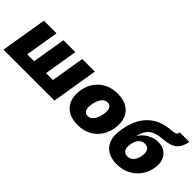

<svg xmlns="http://www.w3.org/2000/svg" viewBox="28 -1414 2111 2111"><g transform="rotate(45 1083.0 -358.5)"><path d="M92.8 -539.1H289.1L224.6 -148.4H332L396.5 -539.1H581.5L517.1 -148.4H624.5L689 -539.1H884.8L795.9 0H3.9Z M1163.6 10.3Q1084 10.3 1028.1 -18.3Q972.2 -46.9 943.1 -98.9Q914.1 -150.9 914.1 -220.7Q914.1 -287.6 935.8 -346.4Q957.5 -405.3 999.3 -450.7Q1041 -496.1 1100.6 -521.5Q1160.2 -546.9 1235.4 -546.9Q1314.9 -546.9 1370.4 -518.6Q1425.8 -490.2 1455.1 -438.2Q1484.4 -386.2 1484.4 -316.4Q1484.4 -251 1463.1 -191.9Q1441.9 -132.8 1400.6 -87.4Q1359.4 -42 1299.8 -15.9Q1240.2 10.3 1163.6 10.3ZM1172.4 -137.7Q1204.1 -137.7 1226.1 -156.7Q1248 -175.8 1261.7 -205.3Q1275.4 -234.9 1281.2 -266.8Q1287.1 -298.8 1287.1 -323.7Q1287.1 -349.1 1279.3 -365.7Q1271.5 -382.3 1257.8 -390.9Q1244.1 -399.4 1226.6 -399.4Q1194.3 -399.4 1172.1 -380.6Q1149.9 -361.8 1136.5 -332.8Q1123 -303.7 1116.9 -272.2Q1110.8 -240.7 1110.8 -214.8Q1110.8 -177.2 1128.2 -157.5Q1145.5 -137.7 1172.4 -137.7Z M1773.4 11.7Q1690.4 11.7 1632.3 -22.2Q1574.2 -56.2 1549.3 -122.6Q1524.4 -189 1540.5 -286.1L1543 -300.8Q1550.8 -346.7 1566.4 -396.2Q1582 -445.8 1609.9 -492.9Q1637.7 -540 1680.4 -579.3Q1723.1 -618.7 1783.9 -644.8Q1844.7 -670.9 1927.7 -677.2Q1965.8 -680.2 1984.1 -685.3Q2002.4 -690.4 2009 -700.4Q2015.6 -710.4 2019 -727.5H2165.5Q2153.8 -660.6 2126 -622.3Q2098.1 -584 2049.6 -565.9Q2001 -547.9 1926.8 -542Q1879.9 -538.6 1844.5 -527.8Q1809.1 -517.1 1783 -496.8Q1756.8 -476.6 1738.5 -444.8Q1720.2 -413.1 1707.5 -367.2H1711.4Q1730.5 -397.9 1762.7 -424.8Q1794.9 -451.7 1836.9 -468.8Q1878.9 -485.8 1926.8 -485.8Q1986.8 -485.8 2029.3 -458Q2071.8 -430.2 2090.8 -378.9Q2109.9 -327.6 2098.1 -257.3Q2085 -178.2 2040 -117.7Q1995.1 -57.1 1926.5 -22.7Q1857.9 11.7 1773.4 11.7ZM1795.4 -132.8Q1823.2 -132.8 1845.7 -146Q1868.2 -159.2 1883.8 -185.5Q1899.4 -211.9 1905.8 -250.5Q1912.6 -289.6 1906 -315.9Q1899.4 -342.3 1881.6 -355.5Q1863.8 -368.7 1836.4 -368.7Q1808.6 -368.7 1786.1 -355.5Q1763.7 -342.3 1748.3 -315.9Q1732.9 -289.6 1726.1 -250.5Q1719.7 -211.9 1726.1 -185.5Q1732.4 -159.2 1750.2 -146Q1768.1 -132.8 1795.4 -132.8Z"/></g></svg>

Font: Inter 18pt Black
Style: Italic
Weight: 900
Italic angle: -9.3988°
Designer: Rasmus Andersson
Foundry: rsms
Version: Version 4.001;git-66647c0bb